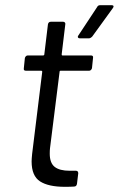

<svg xmlns="http://www.w3.org/2000/svg" viewBox="-20 -720 458 741"><path d="M324 -447H214Q210 -447 210 -443L173 -148Q172 -140 172 -127Q172 -91 191 -76Q210 -61 249 -61H273Q282 -61 282 -51L277 -10Q275 0 266 0Q254 1 230 1Q167 1 134.5 -20Q102 -41 102 -97Q102 -106 104 -126L143 -443Q143 -447 139 -447H80Q70 -447 72 -457L76 -496Q77 -500 80 -503Q83 -506 87 -506H147Q148 -506 149.5 -507Q151 -508 151 -510L165 -626Q167 -636 176 -636H224Q228 -636 230.5 -633Q233 -630 232 -626L218 -510Q218 -506 221 -506H331Q341 -506 339 -496L335 -457Q334 -453 331 -450Q328 -447 324 -447ZM283 -584 355 -693Q358 -700 367 -700H411Q417 -700 418 -696.5Q419 -693 415 -688L336 -579Q329 -572 323 -572H288Q283 -572 281 -575.5Q279 -579 283 -584Z"/></svg>

Font: Barlow
Style: Italic
Weight: 400
Italic angle: -7°
Designer: Jeremy Tribby
Foundry: Tribby Type
Version: Version 1.408